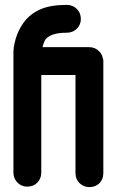

<svg xmlns="http://www.w3.org/2000/svg" viewBox="-20 -756 474 786"><path d="M35 -535Q34 -561 44 -596.5Q54 -632 77 -664Q103 -699 144.5 -717.5Q186 -736 253 -736Q278 -736 294.5 -719.5Q311 -703 311 -678Q311 -655 294.5 -638.5Q278 -622 253 -622Q219 -622 198.5 -615Q178 -608 167 -596Q159 -583 154 -563H345Q369 -563 386 -546Q393 -539 396 -532Q399 -527 399 -524Q401 -519 401.5 -515.5Q402 -512 403 -510V-47Q403 -22 387 -6Q371 10 346 10Q323 10 306 -6Q289 -22 289 -47V-449H149V-50Q149 -25 133 -8.5Q117 8 91 8Q68 8 51.5 -8.5Q35 -25 35 -50Z"/></svg>

Font: VDS
Style: Bold
Weight: 700
Designer: artmaker
Foundry: artmaker
Version: Version 1.000 2009 initial release